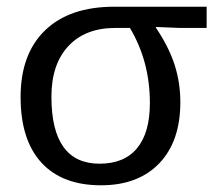

<svg xmlns="http://www.w3.org/2000/svg" viewBox="-20 -548 657 578"><path d="M522.9 -240.2Q522.9 -122.6 459.5 -56.4Q396 9.8 284.2 9.8Q167 9.8 104.5 -58.6Q42 -127 42 -255.9Q42 -385.3 115.5 -456.5Q189 -527.8 324.2 -527.8H602.1V-463.9H521L449.2 -466.8V-464.8Q488.3 -406.7 505.6 -353Q522.9 -299.3 522.9 -240.2ZM431.2 -237.8Q431.2 -363.3 371.1 -463.9H327.1Q236.8 -463.9 185.8 -409.2Q134.8 -354.5 134.8 -256.8Q134.8 -55.2 279.8 -55.2Q354 -55.2 392.6 -101.8Q431.2 -148.4 431.2 -237.8Z"/></svg>

Font: Libra Sans Modern
Style: Regular
Weight: 400
Foundry: Stefan Peev, Context Ltd
Version: Version 1.000